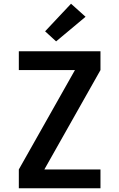

<svg xmlns="http://www.w3.org/2000/svg" viewBox="-20 -1010 640 1030"><path d="M81 0V-101L382 -634H81V-735H519V-634L218 -101H519V0ZM281 -788 222 -842 361 -990 439 -920Z"/></svg>

Font: Zed Sans Extended
Style: Bold
Weight: 700
Width: 7
Designer: Belleve Invis
Foundry: Belleve Invis
Version: Version 1.0.0; ttfautohint (v1.8.4)